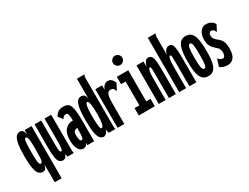

<svg xmlns="http://www.w3.org/2000/svg" viewBox="-70 -1271 2641 2034"><g transform="rotate(-30 1250.0 -254.0)"><path d="M152 167V-50Q142 -12 131 -0.5Q120 11 97 10Q48 8 29.5 -50Q11 -108 11 -230Q11 -332 22 -386.5Q33 -441 53 -461.5Q73 -482 100 -482Q121 -482 133.5 -467Q146 -452 153 -417V-471H237V167ZM122 -77Q134 -77 140.5 -90Q147 -103 149 -138.5Q151 -174 151 -241Q151 -304 148 -337.5Q145 -371 138.5 -383.5Q132 -396 121 -396Q113 -396 107.5 -383Q102 -370 99.5 -335Q97 -300 97 -233Q97 -168 99.5 -134Q102 -100 108 -88.5Q114 -77 122 -77Z M347 11Q322 11 305 -5Q288 -21 280.5 -67Q273 -113 273 -202L274 -471H355V-182Q355 -122 359.5 -101.5Q364 -81 374 -81Q388 -81 392 -112Q396 -143 396 -195V-471H477V-71Q477 -53 477.5 -35.5Q478 -18 482 0H406Q405 -7 402 -15Q399 -23 399 -40Q393 -18 379.5 -3.5Q366 11 347 11Z M594 11Q555 11 534 -31Q513 -73 513 -132Q513 -221 549.5 -262Q586 -303 638 -303Q642 -303 646 -303Q645 -346 641 -366.5Q637 -387 630.5 -393Q624 -399 614 -399Q598 -399 587.5 -391Q577 -383 566 -365L525 -420Q537 -443 561 -462.5Q585 -482 631 -482Q658 -482 677.5 -473Q697 -464 708.5 -439Q720 -414 725.5 -366.5Q731 -319 731 -243V0H648V-31Q640 -8 627 1.5Q614 11 594 11ZM596 -148Q596 -123 602 -99.5Q608 -76 621 -76Q638 -76 642.5 -104.5Q647 -133 647 -211Q643 -211 641 -211Q621 -211 608.5 -196.5Q596 -182 596 -148Z M847 10Q823 10 804 -8Q785 -26 774 -78.5Q763 -131 763 -233Q763 -331 772.5 -385Q782 -439 800.5 -460.5Q819 -482 846 -482Q873 -482 886.5 -467Q900 -452 904 -417V-665H995V-658Q989 -652 987.5 -645Q986 -638 986 -621V-71Q986 -53 986.5 -35.5Q987 -18 991 0H911Q907 -12 904.5 -22Q902 -32 902 -50Q894 -21 876.5 -5.5Q859 10 847 10ZM868 -80Q887 -80 895.5 -122Q904 -164 904 -231Q904 -316 896.5 -356.5Q889 -397 874 -397Q866 -397 859.5 -384Q853 -371 849 -338Q845 -305 845 -244Q845 -153 851 -116.5Q857 -80 868 -80Z M1017 -471H1100L1099 -414Q1110 -448 1131 -465.5Q1152 -483 1173 -482Q1203 -481 1220 -463Q1237 -445 1246 -418L1211 -352L1207 -343L1201 -346Q1198 -354 1195 -362.5Q1192 -371 1179 -382Q1169 -387 1158 -387Q1148 -387 1137.5 -384.5Q1127 -382 1118.5 -370Q1110 -358 1104.5 -330.5Q1099 -303 1099 -252V1H1017Z M1277 0V-90H1336V-381H1280V-471H1420V-90H1473V0ZM1375 -561Q1351 -561 1334 -578Q1317 -595 1317 -618Q1317 -641 1334 -658Q1351 -675 1375 -675Q1398 -675 1415 -658Q1432 -641 1432 -618Q1432 -595 1415 -578Q1398 -561 1375 -561Z M1521 0V-471H1606V-406Q1614 -438 1629 -460Q1644 -482 1667 -482Q1689 -482 1703 -469.5Q1717 -457 1724 -419.5Q1731 -382 1731 -307V0H1646V-305Q1646 -355 1643.5 -369.5Q1641 -384 1634 -384Q1623 -384 1614.5 -357.5Q1606 -331 1606 -273V0Z M1771 -665H1865V-658Q1859 -652 1857.5 -645Q1856 -638 1856 -621V-406Q1864 -446 1882 -464Q1900 -482 1927 -482Q1959 -482 1970 -441Q1981 -400 1981 -297V0H1896V-295Q1896 -352 1894 -368Q1892 -384 1882 -384Q1870 -384 1863 -357Q1856 -330 1856 -263V0H1771Z M2126 8Q2090 8 2064 -11.5Q2038 -31 2024 -82.5Q2010 -134 2010 -229Q2010 -332 2024 -386.5Q2038 -441 2064 -461.5Q2090 -482 2126 -482Q2162 -482 2188 -461.5Q2214 -441 2227.5 -386.5Q2241 -332 2241 -229Q2241 -134 2227.5 -82.5Q2214 -31 2188 -11.5Q2162 8 2126 8ZM2126 -82Q2146 -82 2152 -117Q2158 -152 2158 -231Q2158 -317 2152 -353Q2146 -389 2126 -389Q2107 -389 2100 -353Q2093 -317 2093 -231Q2093 -152 2100 -117Q2107 -82 2126 -82Z M2363 10Q2334 10 2308.5 0.5Q2283 -9 2269 -20L2294 -98L2297 -108L2303 -105Q2308 -98 2313.5 -92.5Q2319 -87 2334 -80Q2343 -77 2353 -77Q2367 -77 2375.5 -95Q2384 -113 2384 -133Q2384 -149 2377 -169.5Q2370 -190 2348 -207Q2331 -221 2314.5 -238.5Q2298 -256 2287 -283Q2276 -310 2276 -350Q2276 -384 2287 -414Q2298 -444 2320 -463Q2342 -482 2374 -482Q2410 -482 2436 -467Q2462 -452 2474 -426L2442 -364L2438 -355L2432 -358Q2429 -366 2425 -373Q2421 -380 2407 -390Q2399 -394 2386 -394Q2373 -394 2365 -381.5Q2357 -369 2357 -349Q2357 -329 2369 -312Q2381 -295 2403 -278Q2438 -252 2451.5 -221.5Q2465 -191 2465 -133Q2465 -57 2435.5 -23.5Q2406 10 2363 10Z"/></g></svg>

Font: Inconsolata UltraCondensed Black
Style: Regular
Weight: 900
Width: 1
Monospace: yes
Designer: Raph Levien, Cyreal, Brenton Simpson
Foundry: Raph Levien, Cyreal, Google
Version: Version 3.001; ttfautohint (v1.8.2.53-6de2)